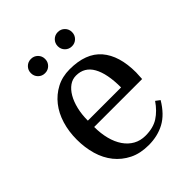

<svg xmlns="http://www.w3.org/2000/svg" viewBox="-185 -741 858 858"><g transform="rotate(-45 244.0 -312.5)"><path d="M443 -220H140Q140 -179 149 -144Q158 -109 175.5 -83.5Q193 -58 218 -44Q243 -30 275 -30Q324 -30 356.5 -51Q389 -72 415 -110L435 -95Q401 -38 356.5 -14Q312 10 255 10Q202 10 163 -9.5Q124 -29 97.5 -62Q71 -95 58 -139.5Q45 -184 45 -235Q45 -286 58.5 -330.5Q72 -375 98 -408Q124 -441 161 -460.5Q198 -480 245 -480Q347 -480 396 -423Q445 -366 445 -260ZM350 -260Q350 -347 324 -393.5Q298 -440 245 -440Q222 -440 203 -426.5Q184 -413 170 -389Q156 -365 148 -332Q140 -299 140 -260ZM370 -590Q370 -571 357 -558Q344 -545 325 -545Q306 -545 293 -558Q280 -571 280 -590Q280 -609 293 -622Q306 -635 325 -635Q344 -635 357 -622Q370 -609 370 -590ZM200 -590Q200 -571 187 -558Q174 -545 155 -545Q136 -545 123 -558Q110 -571 110 -590Q110 -609 123 -622Q136 -635 155 -635Q174 -635 187 -622Q200 -609 200 -590Z"/></g></svg>

Font: Philosopher
Style: Regular
Weight: 400
Designer: Jovanny Lemonad
Foundry: Jovanny Lemonad
Version: Version 1.000